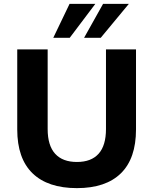

<svg xmlns="http://www.w3.org/2000/svg" viewBox="-20 -960 791 991"><path d="M377 11Q227 11 148 -65.5Q69 -142 69 -292V-705H226V-294Q226 -209 264.5 -166.5Q303 -124 377 -124Q451 -124 489 -166.5Q527 -209 527 -294V-705H682V-292Q682 -142 604 -65.5Q526 11 377 11ZM255 -765 339 -940H472L340 -765ZM414 -765 512 -940H645L500 -765Z"/></svg>

Font: Nunito Sans 11pt ExtraBold
Style: Regular
Weight: 800
Version: Version 3.101;gftools[0.9.27]